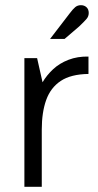

<svg xmlns="http://www.w3.org/2000/svg" viewBox="-20 -720 376 740"><path d="M74 0V-496H123L144 -403Q160 -430 184.5 -453Q209 -476 244 -489.5Q279 -503 321 -502V-435Q253 -434 214 -408Q175 -382 158 -334.5Q141 -287 141 -221V0ZM173 -570 249 -669Q261 -685 270 -692.5Q279 -700 292 -700Q305 -700 313.5 -692Q322 -684 322 -670Q322 -657 313.5 -647Q305 -637 285 -618L229 -570Z"/></svg>

Font: Atkinson Hyperlegible Next Light
Style: Regular
Weight: 300
Designer: Elliott Scott, Megan Eiswerth, Linus Boman, Theodore Petrosky, Letters from Sweden
Foundry: Applied Design Works, Letters from Sweden
Version: Version 2.001